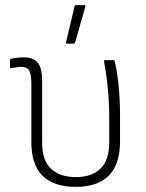

<svg xmlns="http://www.w3.org/2000/svg" viewBox="-20 -716 567 747"><path d="M275 11Q189 11 145.5 -32Q102 -75 102 -163V-388Q102 -424 94.5 -440Q87 -456 63 -456Q55 -456 44.5 -454Q34 -452 25 -451Q19 -450 19 -455V-481Q19 -487 24 -488Q34 -490 47.5 -491.5Q61 -493 72 -493Q110 -493 127 -472Q144 -451 144 -401V-159Q144 -92 178.5 -59.5Q213 -27 275 -27Q337 -27 371 -60Q405 -93 405 -162V-256Q405 -322 399 -377.5Q393 -433 385 -476Q384 -482 389 -482H420Q426 -482 427 -476Q436 -436 441.5 -382Q447 -328 447 -264V-166Q447 -77 403.5 -33Q360 11 275 11ZM241 -546Q236 -546 237 -552L270 -691Q271 -696 276 -696H308Q314 -696 312 -690L272 -550Q270 -546 266 -546Z"/></svg>

Font: Sofia Sans Semi Condensed ExtraLight
Style: Regular
Weight: 250
Version: Version 4.100